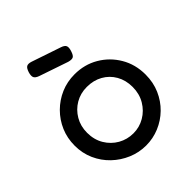

<svg xmlns="http://www.w3.org/2000/svg" viewBox="-191 -800 941 941"><g transform="rotate(-45 280.0 -329.5)"><path d="M282.2 15.8Q233.2 15.8 188.5 -3.1Q143.8 -22 108.8 -55.4Q73.8 -88.8 53.6 -133.9Q33.5 -179 33.5 -231.5Q33.5 -283.5 52.6 -328.1Q71.8 -372.8 106 -407Q140.2 -441.2 184.8 -460.4Q229.2 -479.5 280.2 -479.5Q349 -479.5 404.5 -447Q460 -414.5 493 -358.6Q526 -302.8 526 -232.5Q526 -177.8 506.1 -132.5Q486.2 -87.2 452.1 -54Q418 -20.8 374.1 -2.5Q330.2 15.8 282.2 15.8ZM280.2 -70.5Q322.2 -70.5 358.2 -91.5Q394.2 -112.5 416.2 -149.6Q438.2 -186.8 438.2 -234.2Q438.2 -281 417.6 -317Q397 -353 361.1 -373.1Q325.2 -393.2 279.2 -393.2Q234.8 -393.2 199.1 -372.2Q163.5 -351.2 142.4 -315.1Q121.2 -279 121.2 -233.2Q121.2 -185.2 143.1 -148.5Q165 -111.8 201.2 -91.1Q237.5 -70.5 280.2 -70.5ZM302 -544.5 151 -596Q132 -603 127.4 -613.6Q122.8 -624.2 128.8 -644.8Q135.8 -667 146 -672.5Q156.2 -678 175.2 -671.8L327.5 -620.2Q347.2 -613.5 351.4 -602.4Q355.5 -591.2 348.5 -570.5Q341.5 -548.5 331.8 -543.8Q322 -539 302 -544.5Z"/></g></svg>

Font: Fredoka Light
Style: Regular
Weight: 300
Designer: Ben Nathan
Foundry: Milena B. Brandão, Ben Nathan
Version: Version 2.001